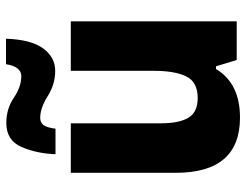

<svg xmlns="http://www.w3.org/2000/svg" viewBox="-110 -699 820 640"><g transform="rotate(-90 300.0 -379.0)"><path d="M191 -604Q195 -635 204 -645Q213 -655 227 -655Q260 -655 299.5 -630Q339 -605 384 -605Q429 -605 458.5 -645Q488 -685 491 -769H406Q398 -718 366 -718Q331 -718 294 -743Q257 -768 210 -768Q152 -768 130 -717Q108 -666 106 -604ZM390 -69H399L420 0H549V-553H384V-277Q384 -207 365.5 -168.5Q347 -130 293 -130Q246 -130 227.5 -161Q209 -192 209 -253V-553H44V-203Q44 11 228 11Q342 11 390 -69Z"/></g></svg>

Font: Noto Sans Mono UI ExtraBold
Style: Regular
Weight: 800
Designer: Monotype Design team
Foundry: Monotype Imaging Inc.
Version: 1.000